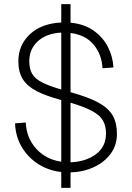

<svg xmlns="http://www.w3.org/2000/svg" viewBox="-20 -820 640 931"><path d="M277 91V14Q214 7 164 -25.5Q114 -58 84.5 -109Q55 -160 53 -222L105 -226Q108 -152 155 -99.5Q202 -47 277 -36V-335Q205 -354 159 -377.5Q113 -401 91 -435.5Q69 -470 69 -523Q69 -601 124.5 -653.5Q180 -706 277 -711V-800H322V-710Q387 -704 432.5 -672.5Q478 -641 502.5 -594Q527 -547 530 -493L477 -489Q474 -555 434.5 -603Q395 -651 322 -660V-373Q409 -349 458 -322Q507 -295 527 -259Q547 -223 547 -171Q547 -116 517 -75Q487 -34 436 -10Q385 14 322 16V91ZM122 -523Q122 -486 136 -462Q150 -438 184 -420.5Q218 -403 277 -386V-662Q205 -658 163.5 -620Q122 -582 122 -523ZM494 -173Q494 -208 480 -234Q466 -260 429 -280.5Q392 -301 322 -322V-33Q397 -36 445.5 -72.5Q494 -109 494 -173Z"/></svg>

Font: Geist Mono ExtraLight
Style: Regular
Weight: 200
Monospace: yes
Designer: Basement.studio, Andrés Briganti, Mateo Zaragoza
Foundry: Basement.studio, Vercel, Andrés Briganti, Guido Ferreyra, Mateo Zaragoza
Version: Version 1.500; ttfautohint (v1.8.4.7-5d5b)